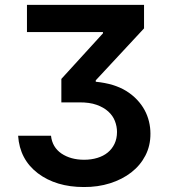

<svg xmlns="http://www.w3.org/2000/svg" viewBox="-20 -747 687 777"><path d="M319.2 9.9Q207 9.9 133.2 -45.8Q59.7 -101.9 53.3 -197.8H186.4Q191.4 -151.3 228.7 -125.7Q266.3 -100.5 320.3 -100.5Q349.4 -100.5 373.9 -108Q398.4 -115.4 416 -129.8Q433.6 -144.2 443.5 -165.1Q453.5 -186.1 453.5 -213.1Q453.5 -235.4 445.1 -257.1Q436.8 -278.8 418.3 -295.6Q399.9 -312.5 370.9 -322.8Q342 -333.1 300.4 -332.7H228.3V-427.6L396.7 -612.2V-617.2H89.1V-727.3H562.9V-632.1L367.5 -421.9V-416.2Q442.5 -408.7 490.8 -378.9Q516.3 -362.9 534.8 -343.2Q553.3 -323.5 565.2 -301.5Q577.1 -279.5 582.9 -255.3Q588.8 -231.2 588.8 -206.3Q589.1 -157.7 568.5 -117.7Q547.9 -77.8 511.4 -49.4Q474.8 -21 425.4 -5.3Q376.1 10.3 319.2 9.9Z"/></svg>

Font: Linik Sans SemiBold
Style: Regular
Weight: 600
Designer: Fonts by Rasmus Andersson / Changes by Cristiano Sobral with parts from Marc Monis
Foundry: rsms
Version: Version 3.020; ttfautohint (v1.6)